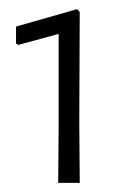

<svg xmlns="http://www.w3.org/2000/svg" viewBox="-20 -726 290 419"><path d="M148 -706 154 -700 153 -459 154 -327H107L108 -453V-652L20 -628L15 -631V-668Z"/></svg>

Font: Alegreya Sans Light
Style: Regular
Weight: 300
Designer: Juan Pablo del Peral
Foundry: Huerta Tipografica
Version: Version 2.007